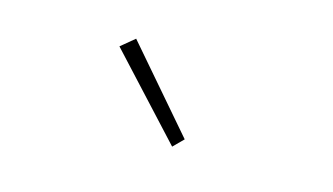

<svg xmlns="http://www.w3.org/2000/svg" viewBox="-39 -917 664 383"><g transform="rotate(15 293.0 -725.5)"><path d="M330.1 -630.9 176.8 -796.9 205.1 -820.3 350.6 -651.4Z"/></g></svg>

Font: Gen Shin Gothic ExtraLight
Style: Regular
Weight: 100
Designer: [Source Han Sans]
Ryoko NISHIZUKA  (kana & ideographs); Paul D. Hunt (Latin, Greek & Cyrillic); Wenlong ZHANG  (bopomofo
Version: Version 1.002.20150607